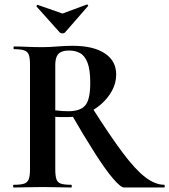

<svg xmlns="http://www.w3.org/2000/svg" viewBox="-20 -831 750 851"><path d="M530 0Q515 0 481.5 -39Q448 -78 401 -151.5Q354 -225 295 -327L387 -356Q467 -230 523.5 -154.5Q580 -79 624 -45.5Q668 -12 708 -12Q710 -12 710 -6Q710 0 708 0Q638 0 594 0Q550 0 530 0ZM302 -628Q394 -628 444.5 -594.5Q495 -561 495 -501Q495 -463 476.5 -429Q458 -395 427.5 -368.5Q397 -342 358.5 -327Q320 -312 280 -312Q266 -312 251.5 -312Q237 -312 225 -313V-81Q225 -52 230 -37Q235 -22 250 -17Q265 -12 296 -12Q298 -12 298 -6Q298 0 296 0Q270 0 238 -1Q206 -2 168 -2Q132 -2 99.5 -1Q67 0 41 0Q38 0 38 -6Q38 -12 41 -12Q72 -12 87 -17Q102 -22 107.5 -37Q113 -52 113 -81V-544Q113 -573 108 -587.5Q103 -602 88 -607.5Q73 -613 42 -613Q40 -613 40 -619Q40 -625 42 -625Q68 -625 100 -623.5Q132 -622 168 -622Q198 -622 233.5 -625Q269 -628 302 -628ZM380 -463Q380 -522 368 -553Q356 -584 335 -595.5Q314 -607 287 -607Q264 -607 250.5 -600.5Q237 -594 231 -579.5Q225 -565 225 -542V-342Q239 -340 255 -339Q271 -338 283 -338Q336 -338 358 -364Q380 -390 380 -463ZM245 -687 142 -802Q141 -805 144 -808Q147 -811 148 -809L257 -771L365 -811Q367 -812 369.5 -809Q372 -806 370 -804L268 -687Q264 -683 257 -683Q250 -683 245 -687Z"/></svg>

Font: Cormorant
Style: Bold
Weight: 700
Designer: Christian Thalmann (Catharsis Fonts)
Foundry: Catharsis Fonts
Version: Version 4.000